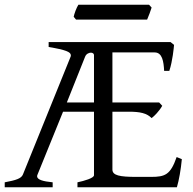

<svg xmlns="http://www.w3.org/2000/svg" viewBox="-20 -793 818 813"><path d="M378 -560V-359H263L340 -552C345 -566 358 -570 365 -570C372 -570 378 -566 378 -560ZM750 -119 728 -128C702 -53 679 -44 620 -44H557C487 -44 456 -50 456 -75V-320H525C573 -320 601 -314 622 -293C633 -301 654 -322 667 -345L654 -359H456V-571H635C667 -571 673 -533 675 -493H697C711 -535 716 -592 717 -603L702 -615H186V-594C258 -582 280 -573 280 -559C280 -557 280 -555 279 -553L77 -54C70 -37 48 -30 0 -21V0H203V-21C162 -25 137 -32 137 -47C137 -49 138 -51 139 -54L247 -320H378V-51C378 -39 337 -27 308 -21V0H729C738 -30 746 -76 750 -119ZM622 -761 611 -773H312C310 -770 308 -766 306 -762L300 -748C296 -738 293 -727 292 -722L302 -710H603C607 -718 621 -756 622 -761Z"/></svg>

Font: Temporarium
Style: Regular
Weight: 400
Version: Version 1.1